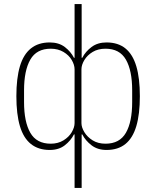

<svg xmlns="http://www.w3.org/2000/svg" viewBox="-20 -730 772 950"><path d="M349 200V-65H346Q330 -34 300.5 -11Q271 12 226 12Q170 12 133 -17.5Q96 -47 78.5 -106Q61 -165 61 -254Q61 -343 78.5 -402Q96 -461 133 -490.5Q170 -520 226 -520Q271 -520 300.5 -497.5Q330 -475 346 -444H349V-710H384V-444H387Q403 -475 433 -497.5Q463 -520 507 -520Q564 -520 600.5 -490.5Q637 -461 654.5 -402Q672 -343 672 -254Q672 -165 654.5 -106Q637 -47 600.5 -17.5Q564 12 507 12Q463 12 433 -11Q403 -34 387 -65H384V200ZM231 -19Q267 -19 294 -35.5Q321 -52 335 -76Q349 -100 349 -121V-387Q349 -409 335 -433Q321 -457 294 -473Q267 -489 231 -489Q161 -489 130 -435Q99 -381 99 -283V-225Q99 -127 130 -73Q161 -19 231 -19ZM502 -19Q572 -19 603 -73Q634 -127 634 -225V-283Q634 -381 603 -435Q572 -489 502 -489Q465 -489 438.5 -473Q412 -457 397.5 -433Q383 -409 383 -387V-121Q383 -100 397.5 -76Q412 -52 438.5 -35.5Q465 -19 502 -19Z"/></svg>

Font: IBM Plex Sans ExtraLight
Style: Regular
Weight: 250
Designer: Mike Abbink, Paul van der Laan, Pieter van Rosmalen
Foundry: Bold Monday
Version: Version 3.201